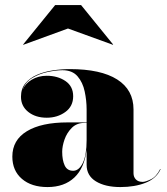

<svg xmlns="http://www.w3.org/2000/svg" viewBox="-20 -748 677 778"><path d="M255.5 -632.5 74.5 -566.5 73.5 -567.5 203.5 -727.5H308.5L438.5 -567.5L437.5 -566.5ZM254 -252H331V-304.5Q331 -340.5 323.2 -377.2Q315.5 -414 294.2 -438.8Q273 -463.5 233 -463.5Q208 -463.5 174 -456.5Q140 -449.5 111 -432.2Q82 -415 71.5 -383.5Q82 -409.5 108.8 -425.2Q135.5 -441 169.5 -441Q213.5 -441 245 -419.8Q276.5 -398.5 276.5 -358Q276.5 -317 244.5 -294Q212.5 -271 169.5 -271Q124 -271 94.5 -294.5Q65 -318 65 -356Q65 -388.5 82.8 -410.2Q100.5 -432 129.8 -444.8Q159 -457.5 194 -462.8Q229 -468 263 -468Q388.5 -468 454.8 -426Q521 -384 521 -304.5V-46Q521 -31 530.5 -21Q540 -11 558 -11Q569.5 -11 591.5 -21.5Q613.5 -32 629 -63H631Q614 -25 570.2 -7.5Q526.5 10 468 10Q406.5 10 368.8 -13Q331 -36 331 -80V-142.5Q322.5 -67.5 281.5 -28.8Q240.5 10 172.5 10Q107.5 10 68.8 -23.2Q30 -56.5 30 -113.5Q30 -180.5 88.8 -216.2Q147.5 -252 254 -252ZM276.5 -56Q300 -56 315.5 -87.8Q331 -119.5 331 -180.5V-250H322.5Q291 -250 271 -230Q251 -210 241.5 -182.8Q232 -155.5 232 -133Q232 -99.5 242 -77.8Q252 -56 276.5 -56Z"/></svg>

Font: Bodoni* 96pt Fatface
Style: Regular
Weight: 900
Version: Version 2.3